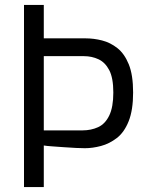

<svg xmlns="http://www.w3.org/2000/svg" viewBox="-20 -756 600 776"><path d="M77 0V-736H157V-601H326Q359 -601 392.5 -592.5Q426 -584 454.5 -561.5Q483 -539 500.5 -496Q518 -453 518 -382Q518 -311 500 -266Q482 -221 452 -198Q422 -175 388 -166Q354 -157 323 -157Q311 -157 288 -158Q265 -159 239 -161Q213 -163 190.5 -164.5Q168 -166 157 -168V0ZM157 -229H313Q348 -229 376.5 -242Q405 -255 421.5 -289Q438 -323 438 -382Q438 -441 421.5 -472.5Q405 -504 378 -516.5Q351 -529 320 -529H157Z"/></svg>

Font: Exo Thin
Style: Regular
Weight: 400
Version: Version 2.000